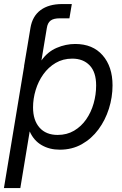

<svg xmlns="http://www.w3.org/2000/svg" viewBox="-35 -748 620 972"><path d="M86.9 -414.1 104 -515.6 119.1 -606.4Q128.9 -666 170.4 -696.8Q211.9 -727.5 279.8 -727.5H328.6L316.4 -655.3H267.6Q236.3 -655.3 221.2 -643.8Q206.1 -632.3 202.1 -606.4L187 -515.6L174.8 -441.9Q205.6 -485.8 251.7 -505.6Q297.9 -525.4 345.7 -525.4Q434.6 -525.4 484.6 -468Q534.7 -410.6 534.7 -315.9Q534.7 -255.9 516.4 -197.8Q498 -139.6 463.4 -92.8Q428.7 -45.9 379.4 -18.1Q330.1 9.8 267.6 9.8Q215.8 9.8 176 -13.2Q136.2 -36.1 115.7 -82H115.2L67.9 204.1H-15.1L87.4 -414.1ZM256.8 -64.9Q303.7 -64.9 340.1 -86.4Q376.5 -107.9 401.4 -143.8Q426.3 -179.7 439 -224.4Q451.7 -269 451.7 -315.4Q451.7 -382.8 418.9 -417Q386.2 -451.2 331.1 -451.2Q283.7 -451.2 246.8 -429.4Q210 -407.7 184.3 -371.8Q158.7 -335.9 145.5 -292Q132.3 -248 132.3 -204.1Q132.3 -139.2 165 -102.1Q197.8 -64.9 256.8 -64.9Z"/></svg>

Font: Inter Display
Style: Italic
Weight: 400
Italic angle: -9.39999°
Designer: Rasmus Andersson
Foundry: rsms
Version: Version 4.000;git-a52131595